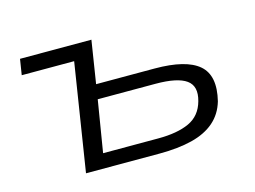

<svg xmlns="http://www.w3.org/2000/svg" viewBox="-74 -619 986 743"><g transform="rotate(-15 419.0 -247.0)"><path d="M187 0 255 -431H45L55 -494H341L314 -323H548Q674 -323 725 -279Q776 -235 752 -137Q738 -89 703 -58.5Q668 -28 612.5 -14Q557 0 481 0ZM271 -58H492Q569 -58 616.5 -80Q664 -102 679 -157Q695 -214 659.5 -239.5Q624 -265 536 -265H305Z"/></g></svg>

Font: Nunito Sans 7pt Expanded Light
Style: Italic
Weight: 300
Width: 7
Italic angle: -9°
Designer: Vernon Adams
Foundry: Vernon Adams
Version: Version 3.101;gftools[0.9.27]